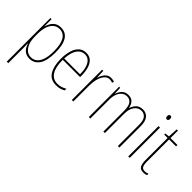

<svg xmlns="http://www.w3.org/2000/svg" viewBox="-29 -1426 2361 2361"><g transform="rotate(45 1152.0 -245.5)"><path d="M254 -537Q422 -537 422 -270Q422 -127 375 -58.5Q328 10 248 10Q205 10 175.5 -7.5Q146 -25 129 -52.5Q112 -80 104 -110H101Q103 -76 103 -21V232H77V-527H97L98 -403H100Q109 -438 127.5 -468.5Q146 -499 176.5 -518Q207 -537 254 -537ZM253 -512Q205 -512 171.5 -483Q138 -454 120.5 -402.5Q103 -351 103 -284V-232Q103 -130 144 -72.5Q185 -15 249 -15Q291 -15 324.5 -40.5Q358 -66 377.5 -122Q397 -178 397 -270Q397 -388 361 -450Q325 -512 253 -512Z M694 -537Q751 -537 785 -503.5Q819 -470 834 -415.5Q849 -361 849 -298V-271H548Q547 -147 588 -81Q629 -15 710 -15Q742 -15 770.5 -23.5Q799 -32 831 -51V-22Q805 -7 775.5 1.5Q746 10 710 10Q612 10 567 -64Q522 -138 522 -263Q522 -343 540.5 -405Q559 -467 597 -502Q635 -537 694 -537ZM694 -512Q632 -512 593.5 -458Q555 -404 549 -295H824Q824 -356 810.5 -405Q797 -454 768 -483Q739 -512 694 -512Z M1128 -535Q1142 -535 1156.5 -532.5Q1171 -530 1184 -524L1176 -500Q1167 -504 1154.5 -507Q1142 -510 1128 -510Q1086 -510 1058 -476.5Q1030 -443 1016 -391Q1002 -339 1002 -283V0H976V-527H997L1001 -414H1003Q1011 -442 1026.5 -470Q1042 -498 1067 -516.5Q1092 -535 1128 -535Z M1680 -537Q1735 -537 1769 -497Q1803 -457 1803 -370V0H1777V-368Q1777 -447 1748.5 -480Q1720 -513 1679 -513Q1622 -513 1586.5 -466.5Q1551 -420 1551 -336V0H1525V-357Q1525 -446 1497 -479.5Q1469 -513 1427 -513Q1387 -513 1357.5 -489Q1328 -465 1313 -424Q1298 -383 1298 -333V0H1272V-527H1291L1295 -429H1297Q1305 -453 1319.5 -478Q1334 -503 1360 -520Q1386 -537 1427 -537Q1480 -537 1507 -506Q1534 -475 1542 -430H1545Q1561 -477 1592 -507Q1623 -537 1680 -537Z M1971 -723Q1986 -723 1991 -713Q1996 -703 1996 -691Q1996 -676 1990 -666.5Q1984 -657 1970 -657Q1956 -657 1950.5 -667Q1945 -677 1945 -690Q1945 -702 1950.5 -712.5Q1956 -723 1971 -723ZM1983 -527V0H1957V-527Z M2229 -14Q2245 -14 2259 -17.5Q2273 -21 2284 -26V-1Q2272 4 2259 7Q2246 10 2228 10Q2175 10 2157 -23.5Q2139 -57 2139 -120V-503H2080V-522L2137 -528L2144 -657H2165V-527H2286V-503H2165V-119Q2165 -66 2178 -40Q2191 -14 2229 -14Z"/></g></svg>

Font: Noto Sans Devanagari UI Condensed Thin
Style: Regular
Weight: 100
Width: 3
Designer: Jelle Bosma - Monotype Design Team
Foundry: Monotype Imaging Inc.
Version: Version 2.004; ttfautohint (v1.8.4.7-5d5b)